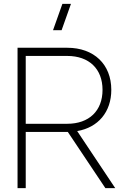

<svg xmlns="http://www.w3.org/2000/svg" viewBox="-20 -965 651 985"><path d="M296 -810 344 -945H300L252 -810ZM520.5 0H571L376 -292.5C483.5 -311 551 -390.5 551 -504C551 -635 462 -720 325 -720H70V0H112V-288H325C326 -288 327 -288 328 -288ZM112 -678H325C437 -678 506 -611.5 506 -504C506 -396.5 437 -330 325 -330H112Z"/></svg>

Font: Vela Sans ExtLt
Style: Regular
Weight: 200
Designer: Principal design: Mikhail Sharanda - project Manrope.
Design modification: Ravid Balaliev
Foundry: Mikhail Sharanda
Version: Version 1.001